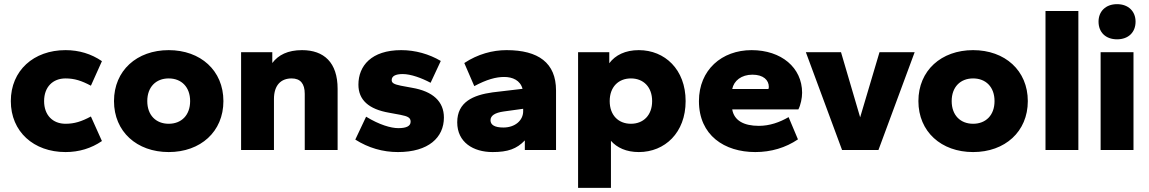

<svg xmlns="http://www.w3.org/2000/svg" viewBox="-20 -721 5523 923"><path d="M295 10C360 10 419 -8 470 -43L417 -161C372 -137 338 -126 295 -126C234 -126 192 -167 192 -235C192 -303 234 -344 295 -344C338 -344 372 -333 417 -309L470 -427C419 -462 360 -480 295 -480C142 -480 32 -382 32 -235C32 -88 142 10 295 10Z M791 10C944 10 1054 -88 1054 -235C1054 -382 944 -480 791 -480C638 -480 528 -382 528 -235C528 -88 638 10 791 10ZM791 -126C730 -126 688 -167 688 -235C688 -303 730 -344 791 -344C852 -344 894 -303 894 -235C894 -167 852 -126 791 -126Z M1603 0V-294C1603 -421 1537 -480 1432 -480C1364 -480 1318 -457 1289 -418V-470H1139V0H1297V-245C1297 -312 1331 -344 1382 -344C1424 -344 1445 -319 1445 -270V0Z M1893 10C2040 10 2114 -60 2114 -156C2114 -233 2061 -282 1961 -299L1907 -309C1872 -316 1863 -323 1863 -336C1863 -355 1881 -365 1916 -365C1955 -365 2007 -346 2050 -323L2099 -428C2043 -461 1977 -480 1909 -480C1765 -480 1703 -404 1703 -314C1703 -241 1752 -196 1851 -179L1905 -169C1941 -162 1954 -155 1954 -136C1954 -115 1934 -105 1895 -105C1859 -105 1804 -121 1740 -160L1688 -50C1751 -10 1820 10 1893 10Z M2348 10C2421 10 2464 -5 2503 -46V0H2653V-286C2653 -419 2568 -480 2415 -480C2348 -480 2277 -461 2212 -418L2260 -307C2320 -339 2364 -351 2404 -351C2444 -351 2481 -335 2492 -294L2348 -277C2255 -264 2178 -231 2178 -133C2178 -37 2255 10 2348 10ZM2400 -108C2359 -108 2338 -120 2338 -143C2338 -165 2359 -179 2401 -185L2495 -198V-186C2495 -143 2457 -108 2400 -108Z M3051 10C3176 10 3276 -83 3276 -235C3276 -387 3176 -480 3051 -480C2986 -480 2938 -456 2909 -417V-470H2759V182H2917V-44C2946 -11 2991 10 3051 10ZM3013 -126C2953 -126 2911 -167 2911 -235C2911 -303 2953 -344 3013 -344C3073 -344 3115 -303 3115 -235C3115 -167 3073 -126 3013 -126Z M3611 10C3687 10 3757 -11 3816 -51L3771 -158C3728 -133 3680 -116 3628 -116C3555 -116 3509 -142 3500 -195H3818C3829 -216 3836 -250 3836 -275C3836 -396 3736 -480 3593 -480C3450 -480 3340 -385 3340 -235C3340 -70 3463 10 3611 10ZM3597 -362C3650 -362 3676 -336 3676 -303C3676 -300 3675 -297 3674 -293H3500C3508 -333 3544 -362 3597 -362Z M4203 0 4377 -470H4208L4115 -157L4023 -470H3854L4028 0Z M4658 10C4811 10 4921 -88 4921 -235C4921 -382 4811 -480 4658 -480C4505 -480 4395 -382 4395 -235C4395 -88 4505 10 4658 10ZM4658 -126C4597 -126 4555 -167 4555 -235C4555 -303 4597 -344 4658 -344C4719 -344 4761 -303 4761 -235C4761 -167 4719 -126 4658 -126Z M5164 0V-668H5006V0Z M5429 0V-470H5271V0ZM5350 -532C5405 -532 5439 -566 5439 -617C5439 -666 5405 -701 5350 -701C5295 -701 5261 -666 5261 -617C5261 -566 5295 -532 5350 -532Z"/></svg>

Font: Gantari ExtraBold
Style: Regular
Weight: 800
Designer: Anugrah Pasau
Foundry: Lafontype
Version: Version 1.000